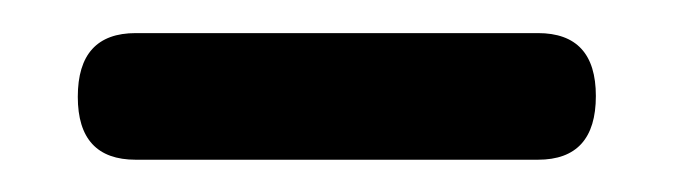

<svg xmlns="http://www.w3.org/2000/svg" viewBox="-20 -653 414 116"><path d="M27 -594.5Q27 -633 62 -633H305Q340 -633 340 -595Q340 -556.5 305 -556.5H62Q27 -556.5 27 -594.5Z"/></svg>

Font: Fraunces 9pt S050 SemiBold
Style: Regular
Weight: 600
Version: Version 1.000; ttfautohint (v1.8.3)